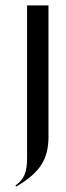

<svg xmlns="http://www.w3.org/2000/svg" viewBox="-20 -515 242 709"><path d="M159 -8Q159 53 132 94.5Q105 136 40 174L37 170Q49 161 57 152Q65 143 70 131.5Q75 120 77.5 105Q80 90 80 68V-495H159Z"/></svg>

Font: Moniqa SemBd Narrow Display
Style: Regular
Weight: 600
Width: 4
Designer: Rajesh Rajput
Foundry: Rajesh Rajput
Version: Version 1.000